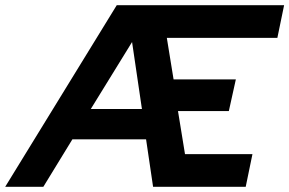

<svg xmlns="http://www.w3.org/2000/svg" viewBox="-79 -720 1115 740"><path d="M-59 0 371 -700H1016L990 -574H564L590 -414H830L803 -292H607L634 -126H894L868 0H511L484 -183H200L88 0ZM271 -300H468L430 -558Z"/></svg>

Font: Red Hat Display
Style: Bold Italic
Weight: 700
Italic angle: -12°
Designer: Pentagram, MCKL
Foundry: Pentagram, MCKL
Version: Version 1.023; ttfautohint (v1.8.3)